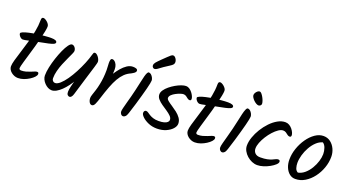

<svg xmlns="http://www.w3.org/2000/svg" viewBox="-50 -1333 3479 1901"><g transform="rotate(20 1689.5 -382.5)"><path d="M262.9 -594.7Q262.9 -577.2 256.2 -542.9Q249.5 -508.6 238.3 -463.7Q227 -418.9 213 -368.1Q199 -317.4 183.7 -267.6Q168.9 -218.4 159.9 -186.7Q150.9 -155 146.8 -138.1Q142.8 -121.2 142.8 -114.5Q142.8 -96.2 164.5 -96.2Q189.3 -96.2 212.9 -102.5Q236.5 -108.9 257.3 -117.4Q278 -125.9 293.6 -132.2Q309.2 -138.6 317.9 -138.6Q328.7 -138.6 332.3 -133.8Q335.8 -129.1 335.8 -120.3Q335.8 -106.5 319.9 -88.9Q304 -71.3 277.6 -54.3Q251.2 -37.4 220.5 -26.3Q189.9 -15.3 159.3 -15.3Q139.8 -15.3 121.7 -22.3Q103.7 -29.3 88.7 -41.3Q73.8 -53.2 65 -68.9Q56.2 -84.7 56.2 -101.1Q56.2 -125.7 68.4 -168.9Q80.6 -212 98.4 -268Q116.3 -324 134 -386.2Q151.6 -448.4 163.8 -511.2Q176 -573.9 176 -631.1Q176 -645.7 180.2 -653.4Q184.4 -661.1 196.2 -661.1Q203.3 -661.1 214.3 -655.7Q225.3 -650.3 236.5 -640.5Q247.7 -630.7 255.3 -619.1Q262.9 -607.5 262.9 -594.7ZM336.6 -501Q366.2 -501 381.4 -494.3Q396.6 -487.5 396.6 -475.4Q396.6 -464.3 380.4 -456.2Q364.1 -448.1 326.4 -439.8Q288.7 -431.6 225.2 -419.3Q166.2 -408 129 -399Q91.9 -390.1 74.2 -390.1Q64.4 -390.1 53.5 -397.9Q42.5 -405.7 35.3 -417.2Q28 -428.7 28 -438.2Q28 -447.2 50.2 -456.4Q72.3 -465.6 108.2 -473.8Q144 -482 185.8 -488Q227.7 -494 267.3 -497.5Q307 -501 336.6 -501Z M595.5 -457.4Q595.5 -448.7 584.8 -424.8Q574.2 -401 558.2 -367.1Q542.2 -333.3 525.8 -293.4Q509.3 -253.5 498.6 -211.9Q488 -170.4 488 -132Q488 -116 498.3 -105.4Q508.5 -94.8 522.2 -94.8Q545.9 -94.8 574.6 -120.4Q603.4 -146.1 633.2 -188.7Q662.9 -231.3 690.1 -283Q717.3 -334.7 738.8 -386.9Q760.3 -439.1 772.1 -482.8Q776.5 -498.8 780 -504.9Q783.6 -511.1 794.3 -511.1Q802.7 -511.1 812.4 -503.8Q822 -496.5 830.7 -485Q839.3 -473.6 844.7 -460.4Q850.1 -447.3 850.1 -434.9Q850.1 -425.8 835.3 -376.5Q820.4 -327.2 795.2 -245.8Q770 -164.4 738.3 -57.3Q732 -36.2 722.8 -25.7Q713.5 -15.3 703.7 -15.3Q691.5 -15.3 682.2 -25.5Q673 -35.7 673 -57Q673 -79.3 681.5 -116Q690 -152.7 703.4 -195.1Q716.7 -237.5 731.7 -273.9L745.4 -268.8Q731.2 -231.8 710.5 -195.5Q689.9 -159.1 665.8 -126.8Q641.8 -94.4 615.9 -69.4Q589.9 -44.3 564.2 -29.8Q538.4 -15.3 515.7 -15.3Q494.9 -15.3 475 -25.6Q455.2 -36 438.8 -53.2Q422.3 -70.3 412.6 -90.7Q402.9 -111 402.9 -131.4Q402.9 -169.7 413.3 -219Q423.8 -268.3 440.6 -319.2Q457.5 -370.1 477.1 -413.9Q496.8 -457.6 516.5 -484.4Q536.3 -511.1 551.4 -511.1Q569 -511.1 582.3 -494.7Q595.5 -478.3 595.5 -457.4Z M1032.2 -422.7Q1032.2 -396.4 1028.5 -358.1Q1024.8 -319.9 1009.6 -257.7L997 -324.4Q1011.1 -348 1031.9 -379.5Q1052.6 -411 1077.7 -440.8Q1102.9 -470.5 1132.7 -490.4Q1162.6 -510.2 1194.6 -510.2Q1216.2 -510.2 1229.9 -504.4Q1243.5 -498.5 1243.5 -486.3Q1243.5 -472.6 1231.3 -462.8Q1219 -453 1197.5 -441.4Q1161.5 -426.1 1133.7 -399.1Q1106 -372.1 1083.2 -332.7Q1060.4 -293.3 1039.3 -237.7Q1013.6 -169 998.2 -118.2Q982.8 -67.3 970.3 -40.2Q957.8 -13 939 -13Q927.1 -13 918.2 -22.6Q909.3 -32.3 904.9 -46.8Q900.5 -61.3 900.5 -75.1Q900.5 -89.6 908.2 -112.1Q915.9 -134.6 926.1 -166.6Q936.3 -198.5 944.2 -238.3Q951.2 -271.8 955.1 -309.4Q959.1 -347.1 959.1 -388.9Q959.1 -409 957.4 -428.4Q955.7 -447.7 955.7 -463.5Q955.7 -483.6 959.4 -497.4Q963.2 -511.1 977.7 -511.1Q989.4 -511.1 1001.9 -500.7Q1014.4 -490.3 1023.3 -470.6Q1032.2 -450.9 1032.2 -422.7Z M1435.8 -674.6Q1460.1 -697.6 1477.4 -714.8Q1494.7 -732 1507.3 -742Q1519.8 -752 1529.5 -752Q1541 -752 1550.6 -742.9Q1560.2 -733.8 1566.2 -720.5Q1572.1 -707.1 1572.1 -694.7Q1572.1 -679.8 1562.7 -669Q1553.2 -658.3 1532.4 -645.6Q1511.5 -633 1477.8 -609.9Q1444.3 -585.8 1428.5 -574.1Q1412.6 -562.5 1399.5 -562.5Q1389.4 -562.5 1381.5 -571Q1373.6 -579.4 1373.6 -590.9Q1373.6 -607.7 1388 -624.9Q1402.4 -642.1 1435.8 -674.6ZM1413.9 -444.2Q1413.9 -435.5 1409.3 -412.1Q1404.8 -388.6 1395.6 -353Q1386.3 -317.4 1373.8 -272.4Q1361.3 -227.4 1345.7 -175.1Q1330 -122.8 1311.5 -65.7Q1302.6 -37.1 1290.7 -26.4Q1278.8 -15.6 1268.3 -15.6Q1253.8 -15.6 1244.2 -27.7Q1234.5 -39.8 1234.5 -55.3Q1234.5 -66.8 1241.1 -93.8Q1247.7 -120.9 1257.5 -156.5Q1267.3 -192.2 1277.5 -230Q1287.8 -267.9 1294.8 -300.3Q1307.4 -353.9 1315.7 -393.6Q1324 -433.3 1331 -459.3Q1338 -485.2 1345.3 -498.1Q1352.5 -511.1 1361 -511.1Q1374.2 -511.1 1386.3 -500.2Q1398.3 -489.3 1406.1 -473.5Q1413.9 -457.7 1413.9 -444.2Z M1848.1 -408.2Q1848.1 -390.7 1832.3 -390.7Q1820 -390.7 1809 -399.6Q1798 -408.5 1786 -417.2Q1774 -425.9 1755.6 -425.9Q1744.7 -425.9 1723.5 -418.8Q1702.2 -411.8 1679.1 -399.6Q1655.9 -387.4 1640 -371.8Q1624 -356.3 1624 -338.7Q1624 -325.4 1642.5 -310.3Q1660.9 -295.2 1688.4 -277.6Q1715.8 -259.9 1743.3 -238.6Q1770.7 -217.3 1789.2 -191.1Q1807.7 -164.9 1807.7 -133.1Q1807.7 -106.1 1783.6 -78.9Q1759.5 -51.7 1717.8 -33.5Q1676 -15.3 1623 -15.3Q1573.7 -15.3 1532.9 -33Q1492.1 -50.7 1467.8 -74.2Q1443.4 -97.7 1443.4 -115.5Q1443.4 -129.3 1450 -136.6Q1456.5 -143.8 1465.7 -143.8Q1476.7 -143.8 1488.2 -135.9Q1499.7 -127.9 1515.6 -117.8Q1531.4 -107.7 1555.2 -99.8Q1579.1 -91.8 1614.2 -91.8Q1649.3 -91.8 1672.1 -98.4Q1694.8 -104.9 1706 -115.9Q1717.2 -126.9 1717.2 -139.5Q1717.2 -161 1698.3 -179.8Q1679.5 -198.7 1652 -216.8Q1624.6 -235 1596.9 -254Q1569.3 -273 1550.4 -294.9Q1531.6 -316.7 1531.6 -343.4Q1531.6 -365.7 1547.8 -389.3Q1564.1 -412.8 1590.4 -434.4Q1616.6 -455.9 1646.8 -473.3Q1676.9 -490.7 1705.3 -500.7Q1733.7 -510.7 1753.7 -510.7Q1772.4 -510.7 1789.5 -499.4Q1806.5 -488 1819.6 -471.2Q1832.7 -454.5 1840.4 -437.2Q1848.1 -420 1848.1 -408.2Z M2125.9 -594.7Q2125.9 -577.2 2119.2 -542.9Q2112.5 -508.6 2101.3 -463.7Q2090 -418.9 2076 -368.1Q2062 -317.4 2046.7 -267.6Q2031.9 -218.4 2022.9 -186.7Q2013.9 -155 2009.8 -138.1Q2005.8 -121.2 2005.8 -114.5Q2005.8 -96.2 2027.5 -96.2Q2052.3 -96.2 2075.9 -102.5Q2099.5 -108.9 2120.3 -117.4Q2141 -125.9 2156.6 -132.2Q2172.2 -138.6 2180.9 -138.6Q2191.7 -138.6 2195.3 -133.8Q2198.8 -129.1 2198.8 -120.3Q2198.8 -106.5 2182.9 -88.9Q2167 -71.3 2140.6 -54.3Q2114.2 -37.4 2083.5 -26.3Q2052.9 -15.3 2022.3 -15.3Q2002.8 -15.3 1984.7 -22.3Q1966.7 -29.3 1951.7 -41.3Q1936.8 -53.2 1928 -68.9Q1919.2 -84.7 1919.2 -101.1Q1919.2 -125.7 1931.4 -168.9Q1943.6 -212 1961.4 -268Q1979.3 -324 1997 -386.2Q2014.6 -448.4 2026.8 -511.2Q2039 -573.9 2039 -631.1Q2039 -645.7 2043.2 -653.4Q2047.4 -661.1 2059.2 -661.1Q2066.3 -661.1 2077.3 -655.7Q2088.3 -650.3 2099.5 -640.5Q2110.7 -630.7 2118.3 -619.1Q2125.9 -607.5 2125.9 -594.7ZM2199.6 -501Q2229.2 -501 2244.4 -494.3Q2259.6 -487.5 2259.6 -475.4Q2259.6 -464.3 2243.4 -456.2Q2227.1 -448.1 2189.4 -439.8Q2151.7 -431.6 2088.2 -419.3Q2029.2 -408 1992 -399Q1954.9 -390.1 1937.2 -390.1Q1927.4 -390.1 1916.5 -397.9Q1905.5 -405.7 1898.3 -417.2Q1891 -428.7 1891 -438.2Q1891 -447.2 1913.2 -456.4Q1935.3 -465.6 1971.2 -473.8Q2007 -482 2048.8 -488Q2090.7 -494 2130.3 -497.5Q2170 -501 2199.6 -501Z M2404.3 -511.1Q2417.6 -511.1 2429.6 -500.2Q2441.6 -489.3 2449.4 -473.5Q2457.2 -457.7 2457.2 -444.2Q2457.2 -435.5 2452.6 -412.1Q2448.1 -388.6 2438.9 -353Q2429.6 -317.4 2417.1 -272.4Q2404.6 -227.4 2389 -175.1Q2373.3 -122.8 2354.8 -65.7Q2345.9 -37.1 2334.3 -26.4Q2322.8 -15.6 2312.3 -15.6Q2298.1 -15.6 2287.8 -27.1Q2277.5 -38.5 2277.5 -54.7Q2277.5 -70.4 2286.1 -103.4Q2294.7 -136.3 2307 -180.2Q2319.3 -224.2 2331 -271.7Q2342.6 -318.1 2351.5 -361.1Q2360.5 -404 2368.5 -437.8Q2376.5 -471.5 2385.2 -491.3Q2393.9 -511.1 2404.3 -511.1ZM2519.8 -601.2Q2519.8 -590.7 2510.7 -582.9Q2501.5 -575.1 2491.7 -575.1Q2479.9 -575.1 2465.5 -583.5Q2451.1 -591.9 2438.5 -604.3Q2425.9 -616.7 2417.6 -630.5Q2409.4 -644.3 2409.4 -654.7Q2409.4 -666.7 2416.8 -679.4Q2424.3 -692 2435.4 -700.7Q2446.5 -709.3 2457.3 -709.3Q2466.7 -709.3 2477.1 -697.2Q2487.6 -685.1 2497.5 -667.6Q2507.4 -650.1 2513.6 -631.8Q2519.8 -613.6 2519.8 -601.2Z M2800 -510.7Q2822.5 -510.7 2841.4 -499.7Q2860.2 -488.6 2874 -471.7Q2887.7 -454.8 2895.1 -437.8Q2902.5 -420.9 2902.5 -409.1Q2902.5 -390.3 2885.6 -390.3Q2873.3 -390.3 2862 -399.3Q2850.7 -408.4 2838.1 -417.2Q2825.4 -425.9 2806.8 -425.9Q2785.3 -425.9 2758.9 -408Q2732.5 -390.1 2706.3 -361.2Q2680 -332.3 2658.1 -297.5Q2636.1 -262.6 2622.7 -228.1Q2609.2 -193.5 2609.2 -165.3Q2609.2 -135.5 2628.2 -116.6Q2647.1 -97.7 2682.6 -97.7Q2727.1 -97.7 2755.8 -104Q2784.5 -110.3 2803 -118.7Q2821.4 -127.2 2834.2 -133.5Q2847 -139.8 2859.4 -139.8Q2868.8 -139.8 2873.6 -135.3Q2878.3 -130.7 2878.3 -121Q2878.3 -106.8 2859 -88.8Q2839.6 -70.8 2809.3 -53.9Q2779 -37 2744.7 -26.1Q2710.4 -15.3 2680.5 -15.3Q2651.9 -15.3 2623.7 -27.3Q2595.5 -39.4 2571.9 -60.1Q2548.3 -80.9 2533.9 -107.6Q2519.5 -134.2 2519.5 -163.1Q2519.5 -204.5 2535.9 -251.9Q2552.2 -299.2 2580.4 -344.9Q2608.6 -390.6 2644.5 -428.2Q2680.4 -465.7 2720.6 -488.2Q2760.9 -510.7 2800 -510.7Z M3343.3 -342.6Q3343.3 -284.2 3323 -226.3Q3302.6 -168.4 3266.3 -120.5Q3229.9 -72.7 3182.5 -44Q3135.1 -15.3 3081 -15.3Q3046.3 -15.3 3019.7 -36.8Q2993.1 -58.3 2977.7 -95Q2962.3 -131.7 2962.3 -176.7Q2962.3 -235.5 2982.5 -294.6Q3002.7 -353.7 3037 -402.9Q3071.4 -452.1 3114.3 -481.8Q3157.3 -511.4 3202.4 -511.4Q3245 -511.4 3276.5 -487.2Q3308 -463 3325.7 -424.3Q3343.3 -385.6 3343.3 -342.6ZM3215.8 -449.7Q3179.5 -439.9 3148.9 -410.4Q3118.2 -381 3095.7 -340.4Q3073.1 -299.9 3060.6 -255.9Q3048.1 -211.9 3048.1 -172.9Q3048.1 -144.7 3056 -119.6Q3063.8 -94.4 3085.5 -83.4Q3124.3 -91.2 3156.1 -119Q3187.9 -146.8 3210.9 -185.5Q3234 -224.2 3246.6 -265.7Q3259.2 -307.2 3259.2 -341.3Q3259.2 -372.7 3248.4 -404.2Q3237.6 -435.6 3215.8 -449.7Z"/></g></svg>

Font: Kalam Variable Light
Style: Regular
Weight: 300
Designer: Lipi Raval, Jonny Pinhorn
Foundry: Indian Type Foundry
Version: Version 3.000